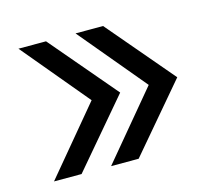

<svg xmlns="http://www.w3.org/2000/svg" viewBox="-74 -622 727 644"><g transform="rotate(-15 289.0 -300.5)"><path d="M39.1 -70.3 231.4 -300.8 39.1 -531.2H134.8L330.6 -300.8L134.8 -70.3ZM237.3 -70.3 429.7 -300.8 237.3 -531.2H333L528.8 -300.8L333 -70.3Z"/></g></svg>

Font: Inter V
Style: Weight 400 Optical size 14.0
Weight: 400
Designer: Rasmus Andersson
Foundry: rsms
Version: Version 4.000;git-4fc901f